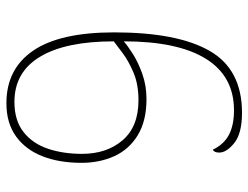

<svg xmlns="http://www.w3.org/2000/svg" viewBox="-108 -656 775 599"><g transform="rotate(-90 279.5 -356.5)"><path d="M227 11Q163 11 133 -13Q103 -37 103 -60Q103 -76 112 -80Q129 -45 159 -29.5Q189 -14 235 -14Q341 -14 395.5 -101.5Q450 -189 450 -358Q438 -347 411.5 -330Q385 -313 348.5 -300Q312 -287 270 -287Q202 -287 157.5 -314Q113 -341 92 -387Q71 -433 71 -490Q71 -559 91.5 -611.5Q112 -664 153.5 -694Q195 -724 257 -724Q364 -724 421 -640.5Q478 -557 478 -388Q478 -190 420 -89.5Q362 11 227 11ZM266 -312Q316 -312 352.5 -327.5Q389 -343 413.5 -361.5Q438 -380 450 -389Q450 -539 402 -619Q354 -699 261 -699Q203 -699 167 -670.5Q131 -642 115 -594.5Q99 -547 99 -488Q99 -411 141.5 -361.5Q184 -312 266 -312Z"/></g></svg>

Font: Noto Serif Tamil Thin
Style: Regular
Weight: 100
Designer: Indian Type Foundry, Tom Grace, and the Monotype Design Team
Foundry: Monotype Imaging Inc.
Version: Version 2.004; ttfautohint (v1.8.4.7-5d5b)